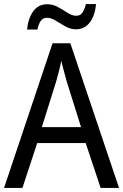

<svg xmlns="http://www.w3.org/2000/svg" viewBox="-20 -930 610 950"><path d="M478 0 404 -222H164L91 0H0L240 -716H328L569 0ZM311 -524Q308 -535 302.5 -555Q297 -575 291.5 -595.5Q286 -616 283 -629Q278 -601 270.5 -573Q263 -545 257 -524L187 -301H381ZM114 -784Q119 -838 144 -873.5Q169 -909 214 -909Q242 -909 267 -895Q292 -881 314.5 -866.5Q337 -852 357 -852Q377 -852 387.5 -867Q398 -882 405 -910H455Q450 -852 424 -818.5Q398 -785 356 -785Q329 -785 304 -799Q279 -813 256 -827.5Q233 -842 213 -842Q193 -842 182 -827Q171 -812 165 -784Z"/></svg>

Font: Noto Sans Myanmar SemiCondensed
Style: Regular
Weight: 400
Width: 4
Designer: Monotype Design Team
Foundry: Monotype Imaging Inc.
Version: Version 2.107; ttfautohint (v1.8.4.7-5d5b)